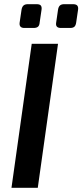

<svg xmlns="http://www.w3.org/2000/svg" viewBox="-20 -900 395 920"><path d="M258 -690 161 0H35L132 -690ZM155 -880Q171 -880 176 -873Q181 -866 179 -853L170 -792Q169 -778 162 -772Q155 -766 141 -766H97Q71 -766 74 -791L83 -852Q85 -866 92 -873Q99 -880 114 -880ZM329 -880Q345 -880 350.5 -873Q356 -866 354 -853L345 -792Q343 -778 336.5 -772Q330 -766 316 -766H272Q245 -766 249 -791L258 -853Q260 -867 267 -873.5Q274 -880 288 -880Z"/></svg>

Font: Exo 2 SemiBold
Style: Italic
Weight: 600
Italic angle: -8°
Designer: Natanael Gama
Foundry: Natanael Gama
Version: Version 2.010